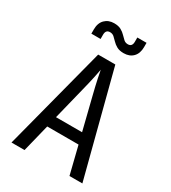

<svg xmlns="http://www.w3.org/2000/svg" viewBox="-223 -1059 1047 1173"><g transform="rotate(30 300.0 -472.5)"><path d="M50 0 240 -730H361L550 0H459L411 -194H190L142 0ZM208 -270H392L336 -495Q320 -559 311 -602Q302 -645 300 -658Q298 -645 289 -602Q280 -559 264 -496ZM370 -815Q340 -815 321 -825.5Q302 -836 289 -850Q276 -864 264 -874.5Q252 -885 235 -885Q205 -885 205 -850V-820H140V-850Q140 -895 165 -920Q190 -945 230 -945Q260 -945 279 -934.5Q298 -924 311 -910Q324 -896 336 -885.5Q348 -875 365 -875Q395 -875 395 -910V-940H460V-910Q460 -865 435.5 -840Q411 -815 370 -815Z"/></g></svg>

Font: JetBrainsMonoNL NF
Style: Regular
Weight: 400
Designer: Philipp Nurullin, Konstantin Bulenkov
Foundry: JetBrains
Version: Version 2.304; ttfautohint (v1.8.4.7-5d5b);Nerd Fonts 3.2.1